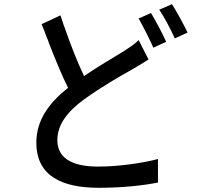

<svg xmlns="http://www.w3.org/2000/svg" viewBox="-20 -846 940 914"><path d="M873 -691C856 -727 822 -789 799 -826L738 -800C763 -763 793 -706 812 -663L873 -691ZM771 -647C754 -686 721 -747 699 -784L640 -758C662 -719 692 -660 710 -619L771 -647ZM732 23V-89C657 -69 542 -53 447 -53C313 -53 253 -100 253 -179C253 -252 300 -314 379 -372C465 -434 551 -483 610 -516C639 -533 663 -547 687 -563L640 -655C621 -636 598 -621 569 -602C523 -574 454 -534 380 -484C349 -549 317 -630 287 -717L283 -727C278 -742 273 -757 268 -773L178 -731C181 -724 183 -718 186 -711L192 -697L195 -687C197 -684 198 -680 199 -677L203 -667L209 -653L214 -638C244 -562 274 -488 304 -428C212 -355 153 -273 153 -167C153 -7 277 48 450 48C565 48 660 37 732 23Z"/></svg>

Font: Glow Sans SC Condensed Medium
Style: Regular
Weight: 600
Width: 3
Designer: Ryoko NISHIZUKA (kana, bopomofo & ideographs); Paul D. Hunt (Latin, Greek & Cyrillic); Sandoll Communications, Soo-young
Version: Version 0.93